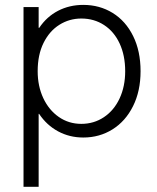

<svg xmlns="http://www.w3.org/2000/svg" viewBox="-20 -543 629 769"><path d="M74.2 -514.6H134.8V-431.6H137.2Q167 -476.1 212.6 -499.8Q258.3 -523.4 313.5 -523.4Q378.9 -523.4 431.2 -491.2Q483.4 -459 513.2 -398.7Q543 -338.4 543 -257.8Q543 -178.2 512.9 -117.9Q482.9 -57.6 430.7 -24.9Q378.4 7.8 313.5 7.8Q258.8 7.8 212.9 -16.8Q167 -41.5 136.7 -86.9H134.8V205.1H74.2ZM481.4 -257.8Q481.4 -320.8 459.2 -368.7Q437 -416.5 397 -442.6Q356.9 -468.8 305.7 -468.8Q257.8 -468.8 218 -443.8Q178.2 -418.9 154.5 -371.3Q130.9 -323.7 130.9 -257.8Q130.9 -198.2 153.3 -150.1Q175.8 -102.1 215.6 -74.5Q255.4 -46.9 305.7 -46.9Q356 -46.9 396.2 -73.7Q436.5 -100.6 459 -148.7Q481.4 -196.8 481.4 -257.8Z"/></svg>

Font: Reddit Sans Fudge Light
Style: Regular
Weight: 300
Designer: Stephen Hutchings
Foundry: Reddit
Version: Version 1.013